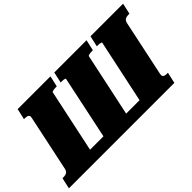

<svg xmlns="http://www.w3.org/2000/svg" viewBox="-129 -1094 1478 1478"><g transform="rotate(-45 610.0 -355.0)"><path d="M894 0H143L166 -95H917ZM-40 0 -20 -90H-9Q4 -90 15 -93Q26 -96 33.5 -104Q41 -112 44 -126L141 -585Q145 -600 140.5 -607.5Q136 -615 126 -618Q116 -621 103 -621H92L112 -710H469L449 -621H440Q431 -621 420.5 -620Q410 -619 403 -616.5Q396 -614 395 -611L265 0ZM1108 0H804L934 -611Q935 -614 929 -616.5Q923 -619 913.5 -620Q904 -621 894 -621H885L905 -710H1260L1240 -621H1230Q1217 -621 1205.5 -618Q1194 -615 1187 -607.5Q1180 -600 1176 -585L1079 -126Q1076 -112 1080 -104Q1084 -96 1094 -93Q1104 -90 1117 -90H1128ZM658 0H411L540 -611Q541 -614 535.5 -616.5Q530 -619 521 -620Q512 -621 501 -621H491L511 -710H862L842 -621H833Q822 -621 812 -620Q802 -619 795.5 -616.5Q789 -614 788 -611Z"/></g></svg>

Font: Roboto Serif Black
Style: Italic
Weight: 900
Italic angle: -10°
Version: Version 1.008